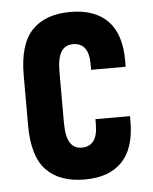

<svg xmlns="http://www.w3.org/2000/svg" viewBox="-45 -574 495 621"><g transform="rotate(-5 203.0 -264.0)"><path d="M38.1 -182.6V-344.7Q38.1 -445.3 81.1 -490.7Q124 -536.1 206.1 -536.1Q285.2 -536.1 327.1 -493.2Q369.1 -450.2 369.1 -364.3V-343.8H256.8V-362.3Q256.8 -397.5 243.7 -414.6Q230.5 -431.6 206.1 -431.6Q179.7 -431.6 167 -411.1Q154.3 -390.6 154.3 -345.7V-181.6Q154.3 -136.7 167 -116.2Q179.7 -95.7 205.1 -95.7Q230.5 -95.7 243.7 -113.3Q256.8 -130.9 256.8 -167V-183.6H369.1V-167Q369.1 -79.1 327.1 -35.6Q285.2 7.8 206.1 7.8Q124 7.8 81.1 -37.1Q38.1 -82 38.1 -182.6Z"/></g></svg>

Font: Altinn-DIN Condensed
Style: DINCondensed-Bold
Weight: 700
Width: 3
Designer: Charles Nix
Foundry: Altinn
Version: Version 2.00